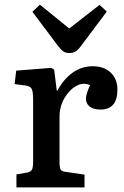

<svg xmlns="http://www.w3.org/2000/svg" viewBox="-20 -809 535 829"><path d="M51 0V-56L97 -64Q113 -67 118 -76.5Q123 -86 123 -112V-378Q123 -413 117 -425Q111 -437 89 -440L43 -446L50 -504L201 -516L214 -508L225 -418H228Q255 -468 294 -495.5Q333 -523 380 -523Q429 -523 458 -495.5Q487 -468 487 -422Q487 -336 414 -336Q383 -336 367 -349Q351 -362 351 -383Q351 -403 369 -441Q340 -455 309.5 -438Q279 -421 258 -385Q237 -349 237 -304V-110Q237 -86 241.5 -77.5Q246 -69 263 -67L345 -55V0ZM280 -580Q264 -580 253.5 -587Q243 -594 228 -614L120 -758L152 -789L279 -686L410 -788L441 -759L327 -607Q316 -592 304.5 -586Q293 -580 280 -580Z"/></svg>

Font: Literata 12pt Medium
Style: Regular
Weight: 500
Designer: Latin by Veronika Burian and Jose Scaglione. Greek by Irene Vlachou. Cyrillic by Vera Evstafieva.
Foundry: TypeTogether
Version: Version 3.002